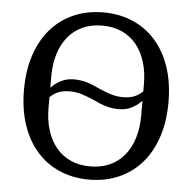

<svg xmlns="http://www.w3.org/2000/svg" viewBox="-52 -762 828 826"><g transform="rotate(5 362.0 -349.0)"><path d="M362 -45Q410 -45 447 -62Q484 -79 509.5 -110Q535 -141 548.5 -184.5Q562 -228 562 -281V-346Q545 -327 519.5 -314Q494 -301 464 -301Q435 -301 409 -308.5Q383 -316 350 -332Q323 -344 298.5 -351.5Q274 -359 247 -359Q221 -359 201.5 -352Q182 -345 162 -327V-281Q162 -228 175.5 -184.5Q189 -141 214.5 -110Q240 -79 277 -62Q314 -45 362 -45ZM162 -367Q179 -386 204.5 -399Q230 -412 260 -412Q289 -412 315 -404.5Q341 -397 374 -381Q401 -369 425.5 -361.5Q450 -354 477 -354Q503 -354 522.5 -361Q542 -368 562 -386V-417Q562 -470 548.5 -513.5Q535 -557 509.5 -588Q484 -619 447 -636Q410 -653 362 -653Q314 -653 277 -636Q240 -619 214.5 -588Q189 -557 175.5 -513.5Q162 -470 162 -417ZM362 12Q292 12 234.5 -13Q177 -38 136 -84.5Q95 -131 72.5 -198Q50 -265 50 -349Q50 -433 72.5 -500Q95 -567 136 -613.5Q177 -660 234.5 -685Q292 -710 362 -710Q432 -710 489.5 -685Q547 -660 588 -613.5Q629 -567 651.5 -500Q674 -433 674 -349Q674 -265 651.5 -198Q629 -131 588 -84.5Q547 -38 489.5 -13Q432 12 362 12Z"/></g></svg>

Font: IBM Plex Serif Text
Style: Regular
Weight: 450
Designer: Mike Abbink, Paul van der Laan, Pieter van Rosmalen
Foundry: Bold Monday
Version: Version 3.001